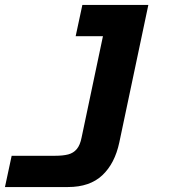

<svg xmlns="http://www.w3.org/2000/svg" viewBox="-56 -576 726 774"><path d="M218 178H-36L-9 52H165Q198 52 219 46.5Q240 41 253.5 25Q267 9 273 -22L359 -430H249L276 -556H542L425 -2Q407 83 356.5 130.5Q306 178 218 178Z"/></svg>

Font: Azeret Mono
Style: Bold Italic
Weight: 700
Italic angle: -12°
Designer: Martin Vácha
Foundry: Displaay
Version: Version 1.000; Glyphs 3.0.3, build 3074